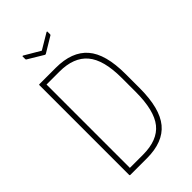

<svg xmlns="http://www.w3.org/2000/svg" viewBox="-246 -898 979 979"><g transform="rotate(-45 243.0 -409.0)"><path d="M82 0Q78 0 78 -4V-651Q78 -655 81 -655H200Q316 -655 372.5 -590Q429 -525 429 -381V-280Q429 -133 374 -66.5Q319 0 202 0ZM106 -27H201Q306 -27 353.5 -86.5Q401 -146 401 -279V-381Q401 -511 351.5 -569.5Q302 -628 199 -628H106ZM207 -741 124 -791Q121 -792 121 -797V-815Q121 -819 126 -817L211 -767L295 -817Q300 -819 300 -815V-797Q300 -792 297 -791L214 -741Q211 -739 207 -741Z"/></g></svg>

Font: Sofia Sans Cond ExtraLight
Style: Regular
Weight: 200
Width: 3
Designer: Botio Nikoltchev, Ani Petrova
Foundry: lettersoup
Version: Version 4.100; ttfautohint (v1.8.3)